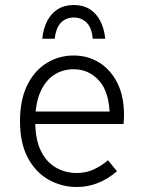

<svg xmlns="http://www.w3.org/2000/svg" viewBox="-20 -740 576 768"><path d="M60 -255Q60 -340 88.5 -398.5Q117 -457 166 -487.5Q215 -518 275 -518Q331 -518 376.5 -490Q422 -462 449 -409Q476 -356 476 -280Q476 -270 475.5 -261Q475 -252 474 -244H104V-294H432L419 -270Q419 -369 377.5 -416Q336 -463 275 -463Q230 -463 195.5 -440Q161 -417 141 -371Q121 -325 121 -255Q121 -183 143 -137.5Q165 -92 203 -70Q241 -48 287 -48Q324 -48 354.5 -62Q385 -76 412 -99L448 -55Q412 -24 371.5 -8Q331 8 288 8Q226 8 174 -21.5Q122 -51 91 -109.5Q60 -168 60 -255ZM401 -585H351Q347 -630 326 -650Q305 -670 275 -670Q245 -670 224.5 -650Q204 -630 199 -585H149Q153 -625 168.5 -655.5Q184 -686 211 -703Q238 -720 275 -720Q313 -720 339.5 -703Q366 -686 381.5 -655.5Q397 -625 401 -585Z"/></svg>

Font: Radio Canada Light
Style: Regular
Weight: 300
Designer: Charles Daoud, Etienne Aubert Bonn, Alexandre Saumier Demers, Jacques Le Bailly
Foundry: Radio-Canada
Version: Version 2.104;gftools[0.9.28.dev5+ged2979d]